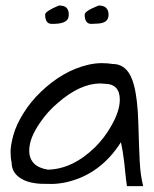

<svg xmlns="http://www.w3.org/2000/svg" viewBox="-20 -668 549 683"><path d="M410.2 -162.1Q336.9 -46.9 214.8 -19.5Q186.5 -13.7 163.6 -13.7Q140.6 -13.7 125.5 -14.2Q110.4 -14.6 91.8 -18.6Q73.2 -22.5 57.6 -31.2Q21.5 -51.8 21.5 -88.9Q17.6 -106.4 17.6 -128.4Q17.6 -150.4 27.3 -186.5Q37.1 -222.7 63 -264.6Q88.9 -306.6 126 -341.8Q203.1 -416 293 -437.5Q319.3 -443.4 341.3 -443.4Q363.3 -443.4 380.9 -440.4Q437.5 -440.4 457 -363.3Q469.7 -314.5 472.2 -227.1Q474.6 -139.6 477.1 -92.3Q479.5 -44.9 489.3 -5.9H431.6Q427.7 -32.2 425.8 -52.7Q423.8 -73.2 421.9 -90.8Q417 -131.8 410.2 -162.1ZM406.2 -313.5Q406.2 -370.1 350.6 -370.1Q343.8 -371.1 336.9 -371.1Q265.6 -371.1 186.5 -302.7Q149.4 -271.5 123 -232.4Q84 -176.8 84 -132.8Q84 -75.2 150.4 -64.5Q238.3 -66.4 318.4 -144.5Q352.5 -178.7 375 -218.8Q406.2 -272.5 406.2 -313.5ZM164.1 -583Q140.6 -583 140.6 -616.2Q140.6 -627.9 189.5 -648.4Q210 -648.4 217.3 -639.6Q224.6 -630.9 224.6 -617.2Q224.6 -603.5 218.8 -597.2Q212.9 -590.8 204.1 -587.9Q192.4 -583 164.1 -583ZM304.7 -583Q281.2 -583 281.2 -616.2Q281.2 -628.9 331.1 -648.4Q366.2 -648.4 366.2 -615.2Q366.2 -585 325.2 -584Q314.5 -583 304.7 -583Z"/></svg>

Font: Architects Daughter
Style: Regular
Weight: 400
Designer: Kimberly Geswein
Foundry: Kimberly Geswein
Version: Version 1.003 2010